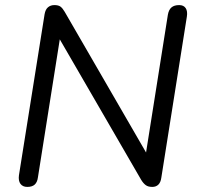

<svg xmlns="http://www.w3.org/2000/svg" viewBox="-20 -732 779 759"><path d="M87.8 6.9Q69.9 6.9 60.9 -5.2Q52 -17.3 54.9 -39.1L156.3 -676Q159.7 -695 169.9 -703.4Q180.1 -711.9 195.1 -711.9Q211.1 -711.9 219.4 -705.6Q227.6 -699.3 235.8 -685.2L574.1 -100.3H552.8L643.6 -673.6Q647 -693.5 657.9 -702.7Q668.8 -711.9 688.2 -711.9Q706.1 -711.9 714.1 -699.8Q722.1 -687.7 718.7 -666.3L617.8 -30Q615.4 -11.5 606.2 -2.3Q596.9 6.9 581.9 6.9Q565.9 6.9 556.5 0.1Q547 -6.7 538.3 -20.7L200 -604.7H220.8L130 -31.4Q127.6 -12 117.4 -2.5Q107.2 6.9 87.8 6.9Z"/></svg>

Font: Nunito ExtraLight
Style: Italic
Weight: 200
Italic angle: -9°
Designer: Vernon Adams
Foundry: Vernon Adams
Version: Version 3.602